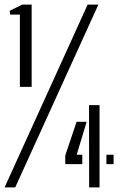

<svg xmlns="http://www.w3.org/2000/svg" viewBox="-27 -820 534 840"><path d="M60 -440V-756H17.5L15.5 -773L70.5 -800H111.5V-440ZM-7 0 356.5 -800H403.5L39.5 0ZM363 0 362.5 -360H408.5V0ZM258.5 -102V-140L308 -287H352L308.5 -143H333V-102ZM438.5 -102V-143H470V-102Z"/></svg>

Font: Big Shoulders Stencil Text Light
Style: Regular
Weight: 300
Designer: Patric King
Foundry: XO Type Co
Version: Version 1.000